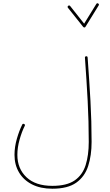

<svg xmlns="http://www.w3.org/2000/svg" viewBox="-20 -946 678 1182"><path d="M584.5 -924.3Q591.8 -919.9 587.4 -912.6L506.3 -781.2Q503.9 -776.4 499.3 -776.9Q494.6 -777.3 492.2 -780.3L398.4 -897.9Q393.1 -904.3 399.9 -910.2Q406.2 -915.5 412.1 -908.7L498 -800.3L572.8 -921.4Q577.1 -928.7 584.5 -924.3ZM69.3 7.3Q69.3 -41 83.7 -91.3Q98.1 -141.6 116.7 -178.7Q120.1 -186.5 128.4 -182.6Q136.2 -179.2 132.3 -170.9Q114.3 -135.3 100.6 -86.7Q86.9 -38.1 86.9 7.3Q86.9 92.3 143.1 145.3Q199.2 198.2 302.2 198.2Q391.1 198.2 439.7 164.6Q488.3 130.9 507.3 70.1Q526.4 9.3 526.4 -72.3Q526.4 -198.7 519.8 -323.5Q513.2 -448.2 502.9 -590.8Q502 -598.6 510.7 -599.6Q518.6 -600.6 519.5 -591.8Q529.8 -449.2 536.9 -324.2Q543.9 -199.2 543.9 -72.3Q543.9 10.7 522.9 75.9Q502 141.1 449.5 178.5Q397 215.8 302.2 215.8Q229.5 215.8 177.2 189.2Q125 162.6 97.2 115.7Q69.3 68.8 69.3 7.3Z"/></svg>

Font: Mikhak-DS2-FD Thin
Style: Regular
Weight: 100
Designer: Amin Abedi
Version: Version 3.2